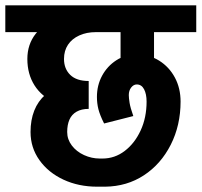

<svg xmlns="http://www.w3.org/2000/svg" viewBox="-45 -673 759 723"><path d="M409 -403V-585H535V-403Q512 -410 492 -412Q472 -414 452.5 -412Q433 -410 409 -403ZM351 30 341 -76Q387 -76 424.5 -104.5Q462 -133 484.5 -181.5Q507 -230 507 -291H635Q635 -201 598 -128Q561 -55 497 -13Q433 29 351 30ZM321 30Q251 30 194 3.5Q137 -23 103.5 -70Q70 -117 70 -176H208Q208 -148 225.5 -125Q243 -102 271.5 -89Q300 -76 331 -76ZM320 30 330 -76H342L352 30ZM70 -176Q70 -221 84 -256.5Q98 -292 126 -316.5Q154 -341 195 -354.5Q236 -368 289 -368V-263Q262 -263 243.5 -252.5Q225 -242 216.5 -222.5Q208 -203 208 -176ZM289 -263Q215 -263 163.5 -286Q112 -309 85 -351.5Q58 -394 58 -451H196Q196 -414 219.5 -391Q243 -368 289 -368ZM58 -451Q58 -506 89.5 -546Q121 -586 179 -608Q237 -630 316 -630V-552Q281 -552 253.5 -539.5Q226 -527 211 -504.5Q196 -482 196 -451ZM-25 -552V-653H694V-552ZM507 -290Q507 -319 497.5 -337Q488 -355 470 -355L469 -468Q517 -468 554.5 -444.5Q592 -421 613.5 -381Q635 -341 635 -290ZM347 -208Q331 -240 325.5 -262Q320 -284 320 -308L440 -315Q440 -304 443 -285.5Q446 -267 457 -236ZM320 -308Q320 -352 339.5 -388Q359 -424 393 -446Q427 -468 469 -468L470 -355Q458 -355 449 -343.5Q440 -332 440 -315Z"/></svg>

Font: Akshar Light SemiBold
Style: Regular
Weight: 600
Version: Version 1.100